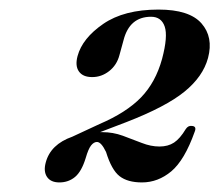

<svg xmlns="http://www.w3.org/2000/svg" viewBox="-20 -731 458 401"><path d="M75.5 -391.5Q85.5 -429.5 131 -445.5L188 -472Q244 -496 274.5 -527.5Q305 -559 318.5 -608Q331 -655 324 -675.5Q317 -696 295.5 -696Q250.5 -696 238 -647L229.5 -616Q224 -595 208 -582.5Q192 -570 172.5 -570Q153 -570 144.8 -581.8Q136.5 -593.5 142 -614Q152 -651 195.5 -681Q239 -711 311 -711Q375.5 -711 400.8 -682.2Q426 -653.5 414.5 -610Q404 -571 365.2 -539.5Q326.5 -508 244 -476L189 -455Q191.5 -455 193.5 -455Q216 -455 236.5 -447.5Q257 -440 276 -432.5Q295 -425 313 -425Q331 -425 343.5 -433.2Q356 -441.5 368 -461.5Q373 -469 380.5 -468Q391.5 -467.5 386.5 -455.5Q365.5 -396.5 337.8 -373.2Q310 -350 276.5 -350Q246.5 -350 229.8 -363Q213 -376 201.5 -413.5Q191.5 -434.5 182.5 -434.5Q176 -434.5 170.2 -427.2Q164.5 -420 159 -401Q150.5 -373 136.8 -361.5Q123 -350 104 -350Q86 -350 78.2 -361.5Q70.5 -373 75.5 -391.5Z"/></svg>

Font: Fraunces 72pt S000 SemiBold
Style: Italic
Weight: 600
Italic angle: -16°
Version: Version 1.000; ttfautohint (v1.8.3)